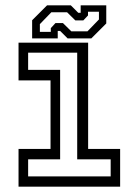

<svg xmlns="http://www.w3.org/2000/svg" viewBox="-20 -700 520 720"><path d="M49.5 0V-141.5H169.5V-398.5H49.5V-540H310.5V-141.5H430.5V0ZM85.5 -38.5H395V-102.5H269.5V-502.5H85.5V-438H205.5V-102.5H85.5ZM100.5 -556V-624L156.5 -680H245.5L273.5 -652H282.5V-680H378.5V-612L322.5 -556H233.5L205.5 -584H196.5V-556ZM129.5 -580.5H170.5V-594.5L188 -613.5H216L247.5 -582.5H308L351 -627V-656H310V-642L292.5 -623.5H262.5L231.5 -654H172.5L129.5 -609.5Z"/></svg>

Font: Tourney Condensed
Style: Regular
Weight: 400
Width: 3
Designer: Tyler Finck
Foundry: Etcetera Type Co
Version: Version 1.010; ttfautohint (v1.8.3)